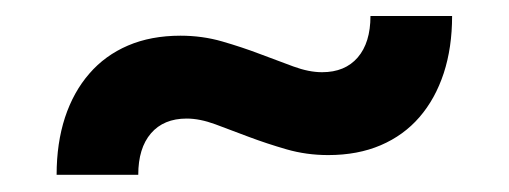

<svg xmlns="http://www.w3.org/2000/svg" viewBox="-20 -412 620 234"><path d="M372.5 -324Q400.5 -324 416 -342Q431.5 -360 431.5 -392.5H531Q531 -354 520.8 -322.8Q510.5 -291.5 491.2 -269.2Q472 -247 444 -235Q416 -223 380 -223Q353.5 -223 329.2 -230Q305 -237 283.2 -245.2Q261.5 -253.5 242.5 -260.5Q223.5 -267.5 207.5 -267.5Q179.5 -267.5 164 -249.5Q148.5 -231.5 148.5 -199H49Q49 -237.5 59.2 -268.8Q69.5 -300 88.8 -322.2Q108 -344.5 136 -356.5Q164 -368.5 200 -368.5Q226.5 -368.5 250.8 -361.5Q275 -354.5 296.8 -346.2Q318.5 -338 337.5 -331Q356.5 -324 372.5 -324Z"/></svg>

Font: LatoHex
Style: Bold
Weight: 700
Designer: Lukasz Dziedzic
Foundry: tyPoland Lukasz Dziedzic
Version: Version 1.104; Western+Polish opensource